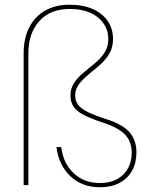

<svg xmlns="http://www.w3.org/2000/svg" viewBox="-20 -783 667 812"><path d="M80 0V-558Q80 -621 103.5 -667Q127 -713 170.5 -738Q214 -763 274 -763Q332 -763 373 -744.5Q414 -726 436 -693.5Q458 -661 458 -618Q458 -582 442 -555.5Q426 -529 402 -508Q378 -487 354 -467.5Q330 -448 314 -427Q298 -406 298 -379Q298 -357 310 -340.5Q322 -324 351 -309.5Q380 -295 430 -279Q497 -258 527 -224.5Q557 -191 557 -138Q557 -94 538.5 -61Q520 -28 485.5 -9.5Q451 9 403 9Q327 9 277.5 -38Q228 -85 219 -161H239Q247 -93 291 -51Q335 -9 403 -9Q465 -9 501 -44.5Q537 -80 537 -138Q537 -186 507 -215.5Q477 -245 414 -265Q362 -282 332 -298Q302 -314 290 -333.5Q278 -353 278 -379Q278 -410 294 -433.5Q310 -457 334 -476.5Q358 -496 382 -516Q406 -536 422 -560.5Q438 -585 438 -618Q438 -673 394.5 -709Q351 -745 274 -745Q192 -745 146 -693.5Q100 -642 100 -558V0Z"/></svg>

Font: Poppins Devanagari Thin
Style: Regular
Weight: 100
Designer: Ninad Kale (Devanagari), Jonny Pinhorn (Latin)
Foundry: Indian Type Foundry
Version: 4.005